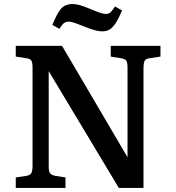

<svg xmlns="http://www.w3.org/2000/svg" viewBox="-20 -930 870 950"><path d="M58 0V-52L111 -60Q129 -63 135 -73.5Q141 -84 141 -111V-595Q141 -621 135 -630.5Q129 -640 109 -642L58 -650V-703H287L611 -152V-158V-595Q611 -620 605 -629.5Q599 -639 578 -642L528 -650V-703H774V-650L721 -642Q702 -640 696 -629.5Q690 -619 690 -591V0H568L221 -578V-571V-107Q221 -82 227.5 -73Q234 -64 253 -60L304 -52V0ZM488 -775Q467 -775 446.5 -781Q426 -787 396 -799Q376 -807 361.5 -812.5Q347 -818 337 -820.5Q327 -823 320 -823Q307 -823 297 -816Q287 -809 274 -787L239 -807Q256 -848 270 -870.5Q284 -893 300.5 -901.5Q317 -910 338 -910Q356 -910 375.5 -904.5Q395 -899 428 -885Q459 -872 476 -866.5Q493 -861 504 -861Q517 -861 525.5 -868Q534 -875 549 -898L584 -878Q567 -838 552.5 -816Q538 -794 523 -784.5Q508 -775 488 -775Z"/></svg>

Font: Literata 18pt Medium
Style: Regular
Weight: 500
Designer: Latin by Veronika Burian and Jose Scaglione. Greek by Irene Vlachou. Cyrillic by Vera Evstafieva.
Foundry: TypeTogether
Version: Version 3.103;gftools[0.9.29]